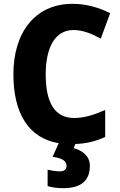

<svg xmlns="http://www.w3.org/2000/svg" viewBox="-20 -795 627 1004"><path d="M450 72C450 21 411 -9 365 -20L374 -42C431 -44 481 -56 530 -79V-220C473 -195 422 -178 368 -178C266 -178 219 -258 219 -406C219 -548 269 -638 364 -638C412 -638 460 -619 507 -593L556 -726C493 -758 426 -775 359 -775C162 -775 50 -623 50 -407C50 -206 127 -73 287 -46L255 25C307 32 328 48 328 72C328 92 314 101 293 101C274 101 249 97 229 92V178C251 185 278 189 311 189C409 189 450 145 450 72Z"/></svg>

Font: Noto Sans Tamil UI SemiCondensed ExtraBold
Style: Regular
Weight: 800
Width: 4
Designer: Jelle Bosma - Monotype Design Team
Foundry: Monotype Imaging Inc.
Version: Version 2.004